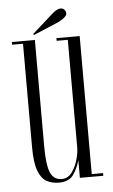

<svg xmlns="http://www.w3.org/2000/svg" viewBox="-49 -665 417 711"><g transform="rotate(-5 159.5 -310.0)"><path d="M141.5 11Q115 11 95.2 -0.2Q75.5 -11.5 64.5 -41.8Q53.5 -72 53.5 -129V-513H13V-523H98.5V-128.5Q98.5 -59 110.8 -30.2Q123 -1.5 153 -1.5Q176 -1.5 190.8 -21.5Q205.5 -41.5 212.8 -67.5Q220 -93.5 220 -112V-513H178.5V-523H265V-10H307V0H220V-66Q212.5 -37 195.8 -13Q179 11 141.5 11ZM96.5 -541.5 94.5 -546 175 -617.5Q191 -631 204 -631Q215 -631 220.5 -620.5Q223 -616.5 223 -612.5Q223 -603 212.5 -595Q202 -587 191 -581.5Z"/></g></svg>

Font: Imbue 100pt ExtraLight
Style: Regular
Weight: 200
Designer: Tyler Finck
Foundry: Etcetera Type Company
Version: Version 1.102; ttfautohint (v1.8.3)